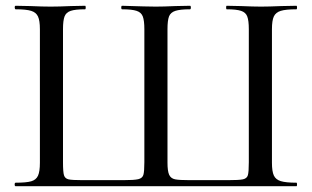

<svg xmlns="http://www.w3.org/2000/svg" viewBox="-20 -645 1081 665"><path d="M34.2 -12.2Q71.3 -12.2 88.1 -17.1Q105 -22 111.6 -36.4Q118.2 -50.8 118.2 -81.1V-543.9Q118.2 -573.7 111.6 -587.9Q105 -602.1 87.9 -607.4Q70.8 -612.8 34.2 -612.8Q31.2 -612.8 31 -618.9Q30.8 -625 34.2 -625L85 -624Q127 -622.1 155.3 -622.1Q183.6 -622.1 226.1 -624L274.9 -625Q276.9 -625 276.9 -618.9Q276.9 -612.8 274.9 -612.8Q240.7 -612.8 224.9 -607.4Q209 -602.1 203.6 -588.1Q198.2 -574.2 198.2 -543.9V-83Q198.2 -48.8 201.7 -37.8Q205.1 -26.9 217 -23.9Q229 -21 267.1 -21H405.8Q444.8 -21 459 -24.4Q473.1 -27.8 476.6 -39.3Q480 -50.8 480 -83V-543.9Q480 -573.7 474.6 -587.9Q469.2 -602.1 453.1 -607.4Q437 -612.8 402.8 -612.8Q399.9 -612.8 399.9 -618.9Q399.9 -625 402.8 -625Q493.2 -622.1 519.5 -622.1Q545.9 -622.1 587.9 -624L638.2 -625Q641.1 -625 641.1 -618.9Q641.1 -612.8 638.2 -612.8Q604 -612.8 587.4 -607.4Q570.8 -602.1 565.4 -588.1Q560.1 -574.2 560.1 -543.9V-82Q560.1 -52.2 565.9 -39.6Q571.8 -26.9 586.4 -23.9Q601.1 -21 638.2 -21H768.1Q808.1 -21 821.5 -23.9Q835 -26.9 838.4 -37.8Q841.8 -48.8 841.8 -83V-543.9Q841.8 -573.7 836.4 -587.9Q831.1 -602.1 814.9 -607.4Q798.8 -612.8 765.1 -612.8Q763.2 -612.8 763.2 -618.9Q763.2 -625 765.1 -625L814 -624Q857.9 -622.1 884.3 -622.1Q910.6 -622.1 955.1 -624L1006.8 -625Q1008.8 -625 1008.8 -618.9Q1008.8 -612.8 1006.8 -612.8Q969.7 -612.8 952.4 -607.4Q935.1 -602.1 928.5 -588.1Q921.9 -574.2 921.9 -543.9V-81.1Q921.9 -51.3 928.5 -37.1Q935.1 -22.9 952.6 -17.6Q970.2 -12.2 1006.8 -12.2Q1008.8 -12.2 1008.8 -6.1Q1008.8 0 1006.8 0H34.2Q30.8 0 30.8 -6.1Q30.8 -12.2 34.2 -12.2Z"/></svg>

Font: Cormorant-Medium
Style: Regular
Weight: 500
Designer: Christian Thalmann (Catharsis Fonts)
Version: Version 3.000